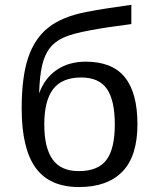

<svg xmlns="http://www.w3.org/2000/svg" viewBox="-20 -753 640 783"><path d="M448.2 -245.1Q448.2 -343.8 416 -390.4Q383.8 -437 311 -437Q233.4 -437 197 -389.9Q160.6 -342.8 160.6 -245.1Q160.6 -150.4 194.6 -102.8Q228.5 -55.2 301.3 -55.2Q379.9 -55.2 414.1 -100.8Q448.2 -146.5 448.2 -245.1ZM329.6 -501.5Q438 -501.5 489.3 -437.7Q540.5 -374 540.5 -246.1Q540.5 -116.7 479.5 -53.5Q418.5 9.8 302.2 9.8Q182.1 9.8 125.2 -68.8Q68.4 -147.5 68.4 -310.5Q68.4 -438.5 94.7 -517.3Q121.1 -596.2 177.2 -640.6Q233.4 -685.1 331.5 -704.1Q398.9 -717.3 515.6 -733.4V-654.8Q415 -642.1 350.6 -629.9Q274.9 -616.2 238.8 -599.6Q202.6 -583 182.1 -555.9Q161.6 -528.8 151.6 -485.6Q141.6 -442.4 139.6 -372.1Q162.1 -434.6 211.4 -468Q260.7 -501.5 329.6 -501.5Z"/></svg>

Font: Cousine
Style: Regular
Weight: 400
Monospace: yes
Designer: Steve Matteson
Foundry: Ascender Corporation
Version: Version 1.20